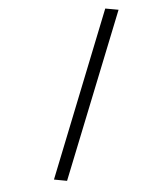

<svg xmlns="http://www.w3.org/2000/svg" viewBox="-108 -784 741 872"><g transform="rotate(-15 263.0 -348.5)"><path d="M99 7 43 -14 469 -704 526 -683Z"/></g></svg>

Font: Titillium Web Light
Style: Italic
Weight: 300
Italic angle: -13°
Version: Version 1.002;PS 57.000;hotconv 1.0.70;makeotf.lib2.5.55311